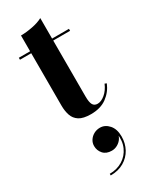

<svg xmlns="http://www.w3.org/2000/svg" viewBox="-238 -646 845 1055"><g transform="rotate(-30 184.5 -119.0)"><path d="M202 7Q153.5 7 128.2 -9.2Q103 -25.5 93.8 -53.2Q84.5 -81 84.5 -116V-560Q118 -560 158 -567.8Q198 -575.5 224 -590V-93Q224 -55.5 233 -40Q242 -24.5 262.5 -24.5Q285.5 -24.5 310.2 -45.2Q335 -66 350 -101.5L361.5 -96.5Q342.5 -51 303 -22Q263.5 7 202 7ZM13 -447.5V-460H331V-447.5ZM127 352.5V342Q173.5 342 209.2 320Q245 298 262.5 259Q280 220 272 169.5H275.5Q276 186.5 265.8 202.2Q255.5 218 238.2 228Q221 238 201 238Q166 238 147.2 216.8Q128.5 195.5 128.5 167Q128.5 147.5 139 131.2Q149.5 115 167.2 105.2Q185 95.5 206 95.5Q238.5 95.5 262.2 122.5Q286 149.5 286 196.5Q286 239.5 266.8 275Q247.5 310.5 211.8 331.5Q176 352.5 127 352.5Z"/></g></svg>

Font: Bodoni Moda 18pt
Style: Bold
Weight: 700
Designer: Owen Earl
Foundry: indestructible type
Version: Version 2.004